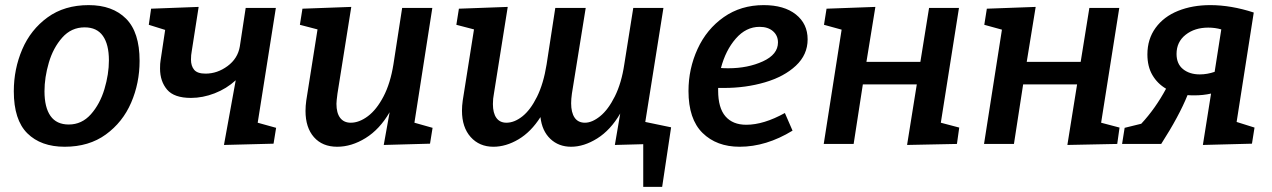

<svg xmlns="http://www.w3.org/2000/svg" viewBox="-20 -563 4976 751"><path d="M526 -325Q526 -238 493 -161.5Q460 -85 394 -37Q328 11 233 11Q140 11 87 -41.5Q34 -94 34 -206Q34 -293 67 -370Q100 -447 166 -495Q232 -543 327 -543Q420 -543 473 -490Q526 -437 526 -325ZM154 -206Q154 -143 177.5 -109.5Q201 -76 249 -76Q300 -76 335.5 -116Q371 -156 388.5 -214.5Q406 -273 406 -327Q406 -389 382.5 -422.5Q359 -456 311 -456Q259 -456 223.5 -416Q188 -376 171 -318Q154 -260 154 -206Z M988 -83 1060 -63 1050 -1 856 4 902 -249Q866 -216 819.5 -198Q773 -180 727 -180Q661 -180 633.5 -212.5Q606 -245 606 -295Q606 -316 608 -326L626 -446L562 -466L571 -529L757 -536L730 -363Q727 -348 727 -330Q727 -305 739.5 -290Q752 -275 784 -275Q830 -275 870 -304.5Q910 -334 918 -381L941 -532H1059Z M1601 -83 1672 -63 1662 -1 1481 4 1504 -124Q1465 -57 1410 -23Q1355 11 1299 11Q1241 11 1208 -26.5Q1175 -64 1175 -129Q1175 -149 1178 -170L1222 -448L1153 -466L1163 -529L1354 -536L1300 -197Q1296 -167 1296 -157Q1296 -121 1310.5 -102Q1325 -83 1352 -83Q1385 -83 1419 -108.5Q1453 -134 1480 -185.5Q1507 -237 1519 -312L1553 -532H1671Z M2504 -86 2605 -65 2570 168H2496V1L2385 4L2406 -119Q2368 -54 2316 -21.5Q2264 11 2214 11Q2165 11 2132.5 -20Q2100 -51 2094 -105Q2057 -47 2008 -18Q1959 11 1910 11Q1855 11 1821 -27Q1787 -65 1787 -130Q1787 -149 1790 -170L1834 -448L1765 -466L1775 -529L1966 -536L1912 -197Q1908 -177 1908 -156Q1908 -121 1921.5 -102Q1935 -83 1961 -83Q1992 -83 2023.5 -108Q2055 -133 2080.5 -184.5Q2106 -236 2118 -311L2152 -532H2271L2217 -197Q2214 -176 2214 -159Q2214 -123 2227.5 -103Q2241 -83 2268 -83Q2296 -83 2327.5 -108.5Q2359 -134 2385 -186Q2411 -238 2422 -312L2457 -532H2575Z M2789 -219V-209Q2789 -141 2817.5 -108Q2846 -75 2899 -75Q2967 -75 3050 -121L3080 -52Q2977 11 2873 11Q2783 11 2728 -43Q2673 -97 2673 -207Q2673 -294 2708.5 -371.5Q2744 -449 2811 -496Q2878 -543 2967 -543Q3047 -543 3093 -506.5Q3139 -470 3139 -409Q3139 -349 3093 -306Q3047 -263 2972 -241Q2897 -219 2812 -219ZM2800 -297Q2810 -296 2829 -296Q2905 -296 2964 -323Q3023 -350 3023 -397Q3023 -424 3003.5 -441Q2984 -458 2951 -458Q2898 -458 2858 -412Q2818 -366 2800 -297Z M3731 -532 3660 -83 3732 -64 3723 0 3528 4 3566 -233H3355L3319 0H3202L3272 -447L3203 -466L3213 -529L3404 -536L3369 -321H3580L3614 -532Z M4358 -532 4287 -83 4359 -64 4350 0 4155 4 4193 -233H3982L3946 0H3829L3899 -447L3830 -466L3840 -529L4031 -536L3996 -321H4207L4241 -532Z M4817 -86 4887 -64 4877 -1 4685 4 4717 -197Q4686 -190 4652 -190Q4634 -190 4625 -191Q4592 -109 4522 0H4369L4379 -63L4444 -79Q4499 -138 4541 -216Q4507 -236 4487.5 -269.5Q4468 -303 4468 -350Q4468 -410 4500 -454Q4532 -498 4588 -520.5Q4644 -543 4714 -543Q4795 -543 4884 -514ZM4731 -282 4757 -448Q4733 -455 4706 -455Q4653 -455 4617.5 -427Q4582 -399 4582 -352Q4582 -313 4607.5 -292.5Q4633 -272 4673 -272Q4702 -272 4731 -282Z"/></svg>

Font: Bitter Pro SemiBold
Style: Italic
Weight: 600
Italic angle: -9°
Designer: Sol Matas, and Bitter project Authors
Foundry: Sol Matas
Version: Version 1.010